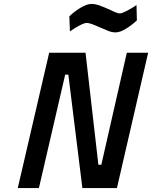

<svg xmlns="http://www.w3.org/2000/svg" viewBox="-20 -952 770 972"><path d="M482 -815Q436 -836 419 -836Q407 -836 381.5 -822.5Q356 -809 334 -793L331 -869Q355 -893 387.5 -912.5Q420 -932 442 -932Q463 -932 483.5 -924.5Q504 -917 538 -902Q574 -884 586 -884Q597 -884 622 -897Q647 -910 671 -926L673 -849Q649 -826 618.5 -807Q588 -788 565 -788Q548 -788 529.5 -795Q511 -802 482 -815ZM229 -685H413L478 -118H493L622 -685H730L572 0H397L326 -574H310L177 0H70Z"/></svg>

Font: Cairo SemiBold
Style: Italic
Weight: 600
Italic angle: -13°
Designer: Mohamed Gaber, Accademia di Belle Arti di Urbino and others
Foundry: Kief Type Foundry, Accademia di Belle Arti di Urbino and others
Version: Version 3.011